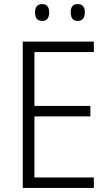

<svg xmlns="http://www.w3.org/2000/svg" viewBox="-20 -917 534 937"><path d="M438 0H91V-714H438V-663H148V-400H421V-349H148V-51H438ZM151 -856Q151 -897 186 -897Q220 -897 220 -856Q220 -815 186 -815Q151 -815 151 -856ZM325 -857Q325 -897 359 -897Q394 -897 394 -857Q394 -815 359 -815Q325 -815 325 -857Z"/></svg>

Font: Noto Sans Myanmar SemiCondensed Light
Style: Regular
Weight: 300
Width: 4
Designer: Monotype Design Team
Foundry: Monotype Imaging Inc.
Version: Version 2.107; ttfautohint (v1.8.4.7-5d5b)